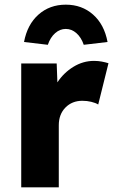

<svg xmlns="http://www.w3.org/2000/svg" viewBox="-20 -803 495 823"><path d="M71 0V-531H223L226 -450Q253 -491 294.5 -516.5Q336 -542 383 -542Q401 -542 416.5 -539Q432 -536 445 -532L401 -355Q390 -362 371.5 -366.5Q353 -371 333 -371Q289 -371 260.5 -342Q232 -313 232 -266V0ZM185 -611 83 -623Q97 -698 145 -740.5Q193 -783 262 -783Q331 -783 379 -740.5Q427 -698 441 -623L339 -611Q328 -643 307.5 -661Q287 -679 262 -679Q237 -679 216.5 -661Q196 -643 185 -611Z"/></svg>

Font: Lexend Deca
Style: Bold
Weight: 700
Designer: Bonnie Shaver-Troup, Thomas Jockin
Foundry: Lexend
Version: Version 1.008; ttfautohint (v1.8.4.7-5d5b)